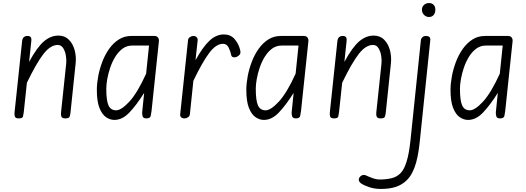

<svg xmlns="http://www.w3.org/2000/svg" viewBox="-20 -777 3449 1260"><path d="M103 0Q82.5 0 78 -11.2Q73.5 -22.5 75.5 -39.5L125 -506Q127 -524.5 136 -532.8Q145 -541 161 -541Q174.5 -541 181 -533.8Q187.5 -526.5 185.5 -508L171 -371Q224.5 -469 269 -506.2Q313.5 -543.5 363 -543.5Q405.5 -543.5 432.2 -516.2Q459 -489 470 -447.5Q481 -406 476.5 -362.5L443 -41.5Q441.5 -25.5 437.5 -12.8Q433.5 0 409 0Q388.5 0 383.5 -11Q378.5 -22 380.5 -39.5L414.5 -360.5Q417 -382.5 412.5 -411Q408 -439.5 395 -460.8Q382 -482 359 -482Q311.5 -482 265.8 -423.5Q220 -365 156.5 -234L136 -41.5Q134 -25.5 131 -12.8Q128 0 103 0Z M730.5 10Q702.5 10 676 -8Q649.5 -26 632.5 -69Q615.5 -112 615.5 -187.5Q615.5 -228.5 624.5 -276.5Q633.5 -324.5 651.2 -371.2Q669 -418 696.2 -456.5Q723.5 -495 759.8 -518Q796 -541 842 -541H992Q1009.5 -541 1016.8 -530.8Q1024 -520.5 1023 -508L974.5 -49Q972.5 -32.5 969 -16.2Q965.5 0 940.5 0Q920 0 916 -14Q912 -28 913 -40.5L926 -167.5Q874.5 -86 828.5 -38Q782.5 10 730.5 10ZM742 -53Q776 -53 828.8 -110Q881.5 -167 939 -293.5L958 -478H847Q812 -478 784.5 -457.8Q757 -437.5 736.8 -404.8Q716.5 -372 703.5 -333.8Q690.5 -295.5 684 -259Q677.5 -222.5 677.5 -195Q677.5 -116.5 692.2 -84.8Q707 -53 742 -53Z M1190.5 0Q1177 0 1169 -7.2Q1161 -14.5 1162.5 -27L1214 -514Q1215 -525.5 1226 -533.2Q1237 -541 1249.5 -541Q1262 -541 1270.2 -533Q1278.5 -525 1277 -510.5L1263 -382Q1312.5 -471.5 1356 -511.2Q1399.5 -551 1449 -551Q1493 -551 1519.2 -521Q1545.5 -491 1556 -449.5Q1560.5 -429.5 1554.2 -420.5Q1548 -411.5 1536.5 -405.5Q1524.5 -399 1512.2 -401.5Q1500 -404 1498 -413.5Q1492.5 -440 1480.5 -464.8Q1468.5 -489.5 1443.5 -489.5Q1398 -489.5 1353 -429.5Q1308 -369.5 1249 -247L1226 -26.5Q1225 -15 1214.2 -7.5Q1203.5 0 1190.5 0Z M1711.5 10Q1683.5 10 1657 -8Q1630.5 -26 1613.5 -69Q1596.5 -112 1596.5 -187.5Q1596.5 -228.5 1605.5 -276.5Q1614.5 -324.5 1632.2 -371.2Q1650 -418 1677.2 -456.5Q1704.5 -495 1740.8 -518Q1777 -541 1823 -541H1973Q1990.5 -541 1997.8 -530.8Q2005 -520.5 2004 -508L1955.5 -49Q1953.5 -32.5 1950 -16.2Q1946.5 0 1921.5 0Q1901 0 1897 -14Q1893 -28 1894 -40.5L1907 -167.5Q1855.5 -86 1809.5 -38Q1763.5 10 1711.5 10ZM1723 -53Q1757 -53 1809.8 -110Q1862.5 -167 1920 -293.5L1939 -478H1828Q1793 -478 1765.5 -457.8Q1738 -437.5 1717.8 -404.8Q1697.5 -372 1684.5 -333.8Q1671.5 -295.5 1665 -259Q1658.5 -222.5 1658.5 -195Q1658.5 -116.5 1673.2 -84.8Q1688 -53 1723 -53Z M2172 0Q2151.5 0 2147 -11.2Q2142.5 -22.5 2144.5 -39.5L2194 -506Q2196 -524.5 2205 -532.8Q2214 -541 2230 -541Q2243.5 -541 2250 -533.8Q2256.5 -526.5 2254.5 -508L2240 -371Q2293.5 -469 2338 -506.2Q2382.5 -543.5 2432 -543.5Q2474.5 -543.5 2501.2 -516.2Q2528 -489 2539 -447.5Q2550 -406 2545.5 -362.5L2512 -41.5Q2510.5 -25.5 2506.5 -12.8Q2502.5 0 2478 0Q2457.5 0 2452.5 -11Q2447.5 -22 2449.5 -39.5L2483.5 -360.5Q2486 -382.5 2481.5 -411Q2477 -439.5 2464 -460.8Q2451 -482 2428 -482Q2380.5 -482 2334.8 -423.5Q2289 -365 2225.5 -234L2205 -41.5Q2203 -25.5 2200 -12.8Q2197 0 2172 0Z M2479 463Q2438 463 2403 451.2Q2368 439.5 2348 425.5Q2340.5 419.5 2337 412.8Q2333.5 406 2334.8 398.2Q2336 390.5 2342.5 383Q2349.5 375.5 2356.5 373Q2363.5 370.5 2370.2 371.2Q2377 372 2382.5 374.5Q2399 382.5 2424.5 391.8Q2450 401 2472.5 401Q2513 401 2548.2 392.8Q2583.5 384.5 2606.5 361.5Q2624.5 343.5 2636.5 315.5Q2648.5 287.5 2655.8 256Q2663 224.5 2667.2 195.5Q2671.5 166.5 2673.5 146.5L2742 -513Q2743 -524 2751.8 -532.5Q2760.5 -541 2776 -541Q2790 -541 2797.8 -534.5Q2805.5 -528 2803.5 -511L2735.5 144.5Q2732 180 2726.2 217.2Q2720.5 254.5 2710.8 290Q2701 325.5 2685.5 355.8Q2670 386 2647 408Q2618.5 435.5 2578 449.2Q2537.5 463 2479 463ZM2795 -665.5Q2776.5 -665.5 2762.8 -679.2Q2749 -693 2749 -714Q2749 -733 2762.8 -745Q2776.5 -757 2795 -757Q2815 -757 2826 -745Q2837 -733 2837 -714Q2837 -692.5 2826 -679Q2815 -665.5 2795 -665.5Z M3051.5 10Q3023.5 10 2997 -8Q2970.5 -26 2953.5 -69Q2936.5 -112 2936.5 -187.5Q2936.5 -228.5 2945.5 -276.5Q2954.5 -324.5 2972.2 -371.2Q2990 -418 3017.2 -456.5Q3044.5 -495 3080.8 -518Q3117 -541 3163 -541H3313Q3330.5 -541 3337.8 -530.8Q3345 -520.5 3344 -508L3295.5 -49Q3293.5 -32.5 3290 -16.2Q3286.5 0 3261.5 0Q3241 0 3237 -14Q3233 -28 3234 -40.5L3247 -167.5Q3195.5 -86 3149.5 -38Q3103.5 10 3051.5 10ZM3063 -53Q3097 -53 3149.8 -110Q3202.5 -167 3260 -293.5L3279 -478H3168Q3133 -478 3105.5 -457.8Q3078 -437.5 3057.8 -404.8Q3037.5 -372 3024.5 -333.8Q3011.5 -295.5 3005 -259Q2998.5 -222.5 2998.5 -195Q2998.5 -116.5 3013.2 -84.8Q3028 -53 3063 -53Z"/></svg>

Font: Edu NSW ACT Hand
Style: Regular
Weight: 400
Designer: Tina and Corey Anderson, Eben Sorkin, Mirko Velimirovic
Foundry: Sorkin Type Co.
Version: Version 2.000